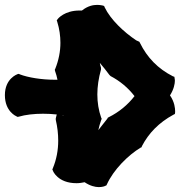

<svg xmlns="http://www.w3.org/2000/svg" viewBox="-36 -745 736 785"><path d="M680 -291C680 -301 678 -328 659 -355C675 -380 679 -403 679 -415C679 -420 678 -424 678 -424L677 -431L671 -433C610 -464 566 -509 536 -570L534 -574L530 -576L521 -580C470 -614 416 -665 392 -715L390 -720L386 -722C385 -722 375 -725 361 -725C345 -725 323 -721 299 -702H289C228 -702 201 -669 200 -667L196 -662L198 -656C207 -627 211 -598 211 -570C211 -535 204 -499 190 -464L188 -460L189 -455C193 -443 197 -431 199 -419H187C134 -419 79 -428 45 -441L41 -443L36 -442C34 -441 -16 -424 -16 -356C-16 -289 30 -270 32 -269L36 -267L41 -268C68 -276 103 -280 140 -280C158 -280 177 -279 196 -277L192 -261V-255C199 -225 202 -197 202 -170C202 -131 195 -93 180 -57L178 -52L180 -48C180 -46 200 4 277 4C289 4 300 2 310 0C332 15 353 20 368 20C383 20 393 16 394 15L399 13L401 9C428 -51 488 -111 540 -142L543 -143L544 -147C572 -201 614 -244 673 -276L679 -279L680 -286ZM378 -263C367 -294 362 -326 362 -359C362 -391 367 -425 377 -461V-468C375 -475 373 -481 372 -488C386 -472 399 -455 411 -439L416 -434C454 -414 487 -387 514 -352C486 -316 451 -287 409 -266L405 -264L403 -260C396 -250 380 -232 366 -213C369 -227 373 -241 378 -255L380 -259ZM220 -272V-273C222 -273 223 -273 225 -272Z"/></svg>

Font: Hanalei Fill
Style: Regular
Weight: 400
Designer: Astigmatic (AOETI)
Foundry: Astigmatic (AOETI)
Version: Version 1.000